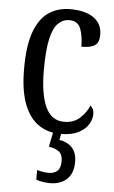

<svg xmlns="http://www.w3.org/2000/svg" viewBox="-55 -583 507 853"><g transform="rotate(5 198.5 -157.0)"><path d="M227 10Q173 10 131 -18Q89 -46 65.5 -107Q42 -168 42 -265Q42 -372 66 -433.5Q90 -495 131 -520.5Q172 -546 223 -546Q291 -546 328.5 -519.5Q366 -493 366 -444Q366 -410 347.5 -397Q329 -384 287 -384Q287 -431 274.5 -464Q262 -497 224 -497Q196 -497 174.5 -476.5Q153 -456 141.5 -406Q130 -356 130 -266Q130 -159 156.5 -102Q183 -45 239 -45Q282 -45 309.5 -70Q337 -95 350 -127Q358 -121 362 -112Q366 -103 366 -89Q366 -68 352.5 -45Q339 -22 308.5 -6Q278 10 227 10ZM200 232Q188 232 170.5 229.5Q153 227 139 222V179Q169 187 190 187Q215 187 229.5 174Q244 161 244 130Q244 100 227 87.5Q210 75 182 71L198 -9H235L226 37Q261 42 282.5 64.5Q304 87 304 128Q304 180 275.5 206Q247 232 200 232Z"/></g></svg>

Font: Noto Serif Lao ExtraCondensed
Style: Regular
Weight: 400
Width: 2
Designer: Monotype Design Team
Foundry: Monotype Imaging Inc.
Version: Version 2.003; ttfautohint (v1.8.4.7-5d5b)